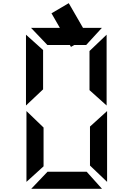

<svg xmlns="http://www.w3.org/2000/svg" viewBox="-20 -979 840 1212"><path d="M177 213 280 105H527L624 213ZM147 -278 255 -174V71L147 169ZM656 169 548 66V-180L656 -278ZM144 -313V-760L252 -663V-415ZM653 -760V-313L545 -410V-657ZM358 -803 305 -895 414 -959 504 -803H623L524 -695H449L428 -683L421 -695H279L176 -803Z"/></svg>

Font: Digital Numbers
Style: Regular
Weight: 400
Version: Version 001.102